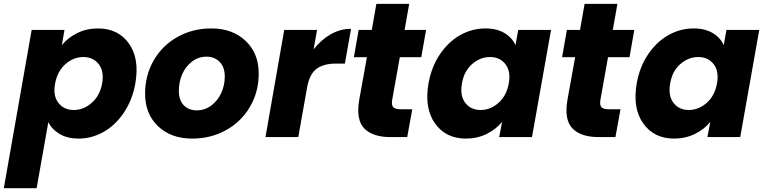

<svg xmlns="http://www.w3.org/2000/svg" viewBox="-56 -714 3988 1000"><path d="M266.1 -479Q297.9 -518.1 346.7 -542Q395.5 -565.9 454.1 -565.9Q559.6 -565.9 615.5 -487.3Q671.4 -408.7 648.9 -279.8Q633.8 -193.8 589.4 -127.7Q544.9 -61.5 483.4 -26.9Q421.9 7.8 353 7.8Q294.9 7.8 254.6 -16.1Q214.4 -40 195.8 -78.1L134.8 266.1H-36.1L108.9 -558.1H279.8ZM476.1 -279.8Q486.8 -343.8 457.8 -380.4Q428.7 -417 377.9 -417Q326.7 -417 284.7 -379.9Q242.7 -342.8 231 -278.8Q219.2 -214.8 248.3 -178Q277.3 -141.1 328.1 -141.1Q379.4 -141.1 421.9 -178.5Q464.4 -215.8 476.1 -279.8Z M1291.5 -331.1Q1291.5 -235.4 1245.8 -157.5Q1200.2 -79.6 1120.8 -35.9Q1041.5 7.8 944.8 7.8Q835 7.8 767.3 -56.4Q699.7 -120.6 699.7 -226.1Q699.7 -321.3 744.4 -399.2Q789.1 -477.1 868.2 -521.5Q947.3 -565.9 1044.9 -565.9Q1154.8 -565.9 1223.1 -501.2Q1291.5 -436.5 1291.5 -331.1ZM875.5 -241.2Q875.5 -191.9 901.4 -165.5Q927.2 -139.2 968.8 -139.2Q1011.2 -139.2 1045.2 -165Q1079.1 -190.9 1096.9 -231Q1114.7 -271 1114.7 -314.9Q1114.7 -365.2 1087.6 -392.1Q1060.5 -418.9 1019.5 -418.9Q977.1 -418.9 943.4 -392.8Q909.7 -366.7 892.6 -326.4Q875.5 -286.1 875.5 -241.2Z M1543.5 -258.8 1497.6 0H1326.7L1424.3 -558.1H1595.2L1577.6 -457Q1616.2 -506.8 1666.5 -535.4Q1716.8 -564 1772.5 -564L1740.2 -382.8H1693.4Q1628.9 -382.8 1592.3 -355.2Q1555.7 -327.6 1543.5 -258.8Z M1814.9 -193.8 1855 -416H1787.1L1812 -558.1H1880.4L1904.3 -693.8H2075.2L2051.3 -558.1H2163.1L2138.2 -416H2026.4L1986.3 -191.9Q1982.4 -166.5 1992.2 -155.8Q2002 -145 2030.3 -145H2091.3L2064.9 0H1978Q1884.8 0 1841.1 -45.2Q1797.4 -90.3 1814.9 -193.8Z M2175.8 -279.8Q2190.9 -365.7 2235.4 -431.4Q2279.8 -497.1 2341.6 -531.5Q2403.3 -565.9 2472.2 -565.9Q2531.2 -565.9 2571.3 -542Q2611.3 -518.1 2628.9 -479L2643.1 -558.1H2814L2714.8 0H2543.9L2559.1 -79.1Q2526.9 -40 2478 -16.1Q2429.2 7.8 2370.1 7.8Q2265.6 7.8 2209.5 -71.5Q2153.3 -150.9 2175.8 -279.8ZM2496.1 -417Q2445.3 -417 2403.1 -380.4Q2360.8 -343.8 2350.1 -279.8Q2338.4 -215.8 2367.2 -178.5Q2396 -141.1 2446.8 -141.1Q2498 -141.1 2540 -178Q2582 -214.8 2593.8 -278.8Q2605.5 -342.8 2576.4 -379.9Q2547.4 -417 2496.1 -417Z M2899.4 -193.8 2939.5 -416H2871.6L2896.5 -558.1H2964.8L2988.8 -693.8H3159.7L3135.7 -558.1H3247.6L3222.7 -416H3110.8L3070.8 -191.9Q3066.9 -166.5 3076.7 -155.8Q3086.4 -145 3114.7 -145H3175.8L3149.4 0H3062.5Q2969.2 0 2925.5 -45.2Q2881.8 -90.3 2899.4 -193.8Z M3260.3 -279.8Q3275.4 -365.7 3319.8 -431.4Q3364.3 -497.1 3426 -531.5Q3487.8 -565.9 3556.6 -565.9Q3615.7 -565.9 3655.8 -542Q3695.8 -518.1 3713.4 -479L3727.5 -558.1H3898.4L3799.3 0H3628.4L3643.6 -79.1Q3611.3 -40 3562.5 -16.1Q3513.7 7.8 3454.6 7.8Q3350.1 7.8 3293.9 -71.5Q3237.8 -150.9 3260.3 -279.8ZM3580.6 -417Q3529.8 -417 3487.5 -380.4Q3445.3 -343.8 3434.6 -279.8Q3422.9 -215.8 3451.7 -178.5Q3480.5 -141.1 3531.2 -141.1Q3582.5 -141.1 3624.5 -178Q3666.5 -214.8 3678.2 -278.8Q3689.9 -342.8 3660.9 -379.9Q3631.8 -417 3580.6 -417Z"/></svg>

Font: Poppins
Style: Bold Italic
Weight: 700
Italic angle: -10°
Designer: Ninad Kale (Devanagari), Jonny Pinhorn (Latin)
Foundry: Indian Type Foundry
Version: Version 3.200;PS 1.000;hotconv 16.6.54;makeotf.lib2.5.65590